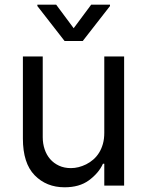

<svg xmlns="http://www.w3.org/2000/svg" viewBox="-20 -784 621 811"><path d="M76.7 -198.9V-545.5H160.5V-204.5Q160.5 -177.6 168.5 -153.6Q176.5 -129.6 191.8 -112Q207 -94.5 229.2 -84.2Q251.4 -73.9 279.8 -73.9Q311.4 -73.9 343.8 -89.8Q360.1 -98 374.1 -110.1Q388.1 -122.2 398.4 -138.7Q408.7 -155.2 414.6 -176.1Q420.5 -197.1 420.5 -223V-545.5H504.3V0H420.5V-92.3H414.8Q405.5 -71.7 390.4 -54.3Q375.4 -36.9 355.1 -22Q315.3 7.1 252.8 7.1Q176.1 7.1 126.4 -43.7Q76.7 -94.5 76.7 -198.9ZM137.8 -758.5V-764.2H217.3L291.2 -664.8L365.1 -764.2H444.6V-758.5L329.5 -610.8H252.8Z"/></svg>

Font: Inter P
Style: Regular
Weight: 400
Designer: Rasmus Andersson
Foundry: rsms
Version: Version 3.018;git-588b23468